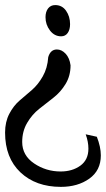

<svg xmlns="http://www.w3.org/2000/svg" viewBox="-20 -560 417 756"><path d="M317.4 -31.2 361.3 -21.5Q377 18.6 377 51.8Q377 111.3 331.5 143.6Q286.1 175.8 219.7 175.8Q121.1 175.8 60.5 118.7Q0 61.5 0 -38.1Q0 -80.1 16.6 -111.8Q33.2 -143.6 57.1 -164.1Q81.1 -184.6 105.5 -205.6Q129.9 -226.6 148.4 -259.3Q167 -292 169.9 -335Q178.7 -365.2 204.1 -365.2Q222.7 -365.2 238.3 -348.6Q253.9 -332 257.8 -302.7Q257.8 -261.7 238.3 -229.5Q218.8 -197.3 190.4 -175.3Q162.1 -153.3 134.3 -131.3Q106.4 -109.4 86.9 -76.2Q67.4 -43 67.4 -1Q67.4 51.8 114.3 83.5Q161.1 115.2 218.8 115.2Q264.6 115.2 296.4 92.3Q328.1 69.3 328.1 25.4Q328.1 -2 317.4 -31.2ZM220.7 -417Q194.3 -417 176.8 -439.9Q159.2 -462.9 159.2 -492.2Q159.2 -513.7 169.4 -526.9Q179.7 -540 197.3 -540Q224.6 -540 240.2 -517.6Q255.9 -495.1 255.9 -464.8Q255.9 -443.4 246.6 -430.2Q237.3 -417 220.7 -417Z"/></svg>

Font: Neucha
Style: Regular
Weight: 400
Designer: Jovanny Lemonad
Foundry: Jovanny Lemonad
Version: Version 001.001